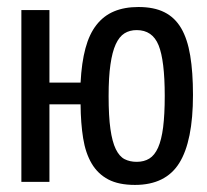

<svg xmlns="http://www.w3.org/2000/svg" viewBox="-20 -519 590 548"><path d="M210 -283.2H121.1V-490.2H41V0H121.1V-221.2H210C210.3 -185.1 212.7 -152.8 217.3 -124.5C221.8 -96.2 230 -72.1 241.7 -52.2C253.4 -32.4 269.2 -17.3 289.1 -6.8C308.9 3.6 334.3 8.8 365.2 8.8C423.5 8.8 465.7 -12 491.7 -53.7C517.7 -95.4 530.8 -160.2 530.8 -248C530.8 -291.3 528.2 -328.8 522.9 -360.4C517.7 -391.9 509.1 -418 497.1 -438.5C485 -459 469.1 -474.2 449.2 -484.1C429.4 -494.1 404.6 -499 375 -499C348.6 -499 325.5 -494.9 305.7 -486.6C285.8 -478.3 269 -465.4 255.4 -448C241.7 -430.6 231.2 -408.3 223.9 -381.1C216.6 -353.9 211.9 -321.3 210 -283.2ZM450.2 -245.1C450.2 -209.6 448.6 -179.9 445.6 -155.8C442.5 -131.7 437.7 -112.3 431.2 -97.7C424.6 -83 416.3 -72.6 406.2 -66.4C396.2 -60.2 384.1 -57.1 370.1 -57.1C357.1 -57.1 345.6 -59.7 335.7 -64.7C325.8 -69.7 317.4 -79.3 310.5 -93.3C303.7 -107.3 298.6 -126.4 295.2 -150.6C291.7 -174.9 290 -206.4 290 -245.1C290 -280.6 291.7 -310.4 295.2 -334.5C298.6 -358.6 303.6 -377.9 310.3 -392.6C317 -407.2 325.3 -417.6 335.2 -423.8C345.1 -430 356.8 -433.1 370.1 -433.1C400.1 -433.1 420.9 -418.7 432.6 -389.9C444.3 -361.1 450.2 -312.8 450.2 -245.1Z"/></svg>

Font: CodeNewRoman Nerd Font Mono
Style: Regular
Weight: 400
Monospace: yes
Designer: Sam Radian
Foundry: Code New Roman
Version: Version 2.00 November 29, 2014;Nerd Fonts 3.2.1